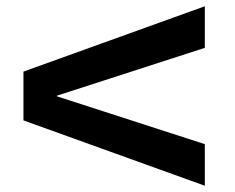

<svg xmlns="http://www.w3.org/2000/svg" viewBox="-20 -597 752 614"><path d="M635 -3 55 -212V-368L635 -577V-444L162 -291V-289L635 -136Z"/></svg>

Font: M PLUS 1
Style: Bold
Weight: 700
Designer: Coji Morishita
Foundry: UNDERFOREST DESIGN
Version: Version 1.001